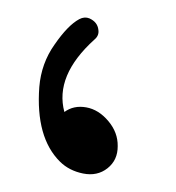

<svg xmlns="http://www.w3.org/2000/svg" viewBox="-57 -469 484 529"><g transform="rotate(10 184.5 -204.5)"><path d="M125 -409Q138 -419 152 -416Q176 -410 182 -389Q187 -374 176 -361Q85 -244 129 -150Q151 -173 186 -173Q221 -173 253 -146Q284 -120 290 -83Q297 -45 273 -18Q249 9 209 8Q170 7 141 -13Q63 -67 49 -206Q43 -271 70 -328Q97 -387 125 -409Z"/></g></svg>

Font: Amiri
Style: Bold Italic
Weight: 700
Italic angle: 10°
Designer: Khaled Hosny
Version: Version 0.113